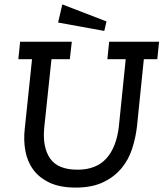

<svg xmlns="http://www.w3.org/2000/svg" viewBox="-20 -839 740 869"><path d="M474 -650H700L692 -571H631L600 -267Q594 -215 578 -165.5Q562 -116 529.5 -77Q497 -38 446.5 -14Q396 10 323 10Q252 10 205 -12Q158 -34 131 -70.5Q104 -107 95 -155Q86 -203 92 -256L125 -571H63L71 -650H305L296 -571H213L180 -259Q172 -172 207 -121.5Q242 -71 331 -71Q415 -71 461 -121.5Q507 -172 518 -267L549 -571H466ZM243 -737 262 -819 462 -742 452 -699Z"/></svg>

Font: Zilla Slab Medium
Style: Regular
Weight: 500
Designer: Typotheque.com
Foundry: Typotheque type foundry
Version: Version 1.1; 2017